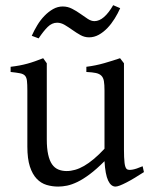

<svg xmlns="http://www.w3.org/2000/svg" viewBox="-20 -688 570 723"><path d="M522 -40Q503.9 -28.3 487.3 -18.3Q470.7 -8.3 456.5 -1Q442.4 6.3 431.6 10.5Q420.9 14.6 415 14.6Q397.9 14.6 387.2 -8.1Q376.5 -30.8 373.5 -81.1Q343.3 -50.8 318.1 -32Q293 -13.2 271.7 -2.9Q250.5 7.3 232.7 11Q214.8 14.6 199.2 14.6Q176.3 14.6 155.3 8.3Q134.3 2 118.2 -14.9Q102.1 -31.7 92.5 -61Q83 -90.3 83 -136.2V-347.2Q83 -370.6 81.5 -383.5Q80.1 -396.5 74 -403.1Q67.9 -409.7 55.2 -412.1Q42.5 -414.6 20 -417V-436.5Q37.6 -438.5 53 -441.4Q68.4 -444.3 82.8 -448.2Q97.2 -452.1 111.8 -457.3Q126.5 -462.4 142.6 -468.8L156.2 -449.7V-163.1Q156.2 -128.9 161.4 -106Q166.5 -83 176 -69.3Q185.5 -55.7 199.5 -49.8Q213.4 -43.9 231 -43.9Q246.6 -43.9 262.9 -48.6Q279.3 -53.2 296.6 -63.2Q314 -73.2 333 -89.1Q352.1 -105 373.5 -127.9V-347.2Q373.5 -369.1 371.3 -382.3Q369.1 -395.5 361.8 -402.8Q354.5 -410.2 341.1 -413.1Q327.6 -416 305.2 -417V-436.5Q340.3 -440.9 372.6 -450.2Q404.8 -459.5 432.1 -468.8L446.8 -449.7V-124Q446.8 -93.8 449 -74.7Q451.2 -55.7 458 -50.8Q463.9 -46.9 478 -49.1Q492.2 -51.3 517.1 -62ZM432.6 -657.2Q423.8 -637.2 411.6 -617.7Q399.4 -598.1 384.5 -582.5Q369.6 -566.9 352.1 -557.1Q334.5 -547.4 315.4 -547.4Q298.3 -547.4 283 -555.9Q267.6 -564.5 252.9 -575Q238.3 -585.4 223.9 -594Q209.5 -602.5 195.3 -602.5Q175.8 -602.5 159.7 -586.7Q143.6 -570.8 125.5 -543.5L99.6 -553.2Q108.4 -573.2 120.4 -593Q132.3 -612.8 147.5 -628.4Q162.6 -644 179.9 -653.8Q197.3 -663.6 216.3 -663.6Q234.9 -663.6 251.5 -655Q268.1 -646.5 282.7 -636Q297.4 -625.5 310.5 -616.9Q323.7 -608.4 335.4 -608.4Q354 -608.4 371.8 -624Q389.6 -639.6 406.2 -668.5Z"/></svg>

Font: Gentium Kaktovik
Style: Regular
Weight: 400
Designer: J. Victor Gaultney and Annie Olsen
Foundry: SIL International
Version: Version 1.102; 2013; Maintenance release